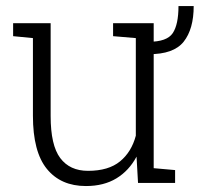

<svg xmlns="http://www.w3.org/2000/svg" viewBox="-20 -605 661 635"><path d="M264.2 10.3Q181.2 10.3 135 -46.4Q88.9 -103 88.9 -222.2V-479L23.4 -485.4V-528.3H147.5V-221.2Q147.5 -124.5 179.2 -82.3Q210.9 -40 271 -40Q338.9 -40 377 -71.3Q415 -102.5 429.2 -156.2V-479L354 -485.4V-528.3H488.3V-48.8L559.1 -42.5V0H436.5L431.6 -86.9Q406.7 -40.5 365 -15.1Q323.2 10.3 264.2 10.3ZM471.7 -425.8V-466.8Q532.2 -466.8 551.3 -495.4Q570.3 -523.9 570.3 -585H620.6Q620.6 -508.8 587.4 -467Q554.2 -425.3 471.7 -425.8Z"/></svg>

Font: Roboto Slab Light
Style: Regular
Weight: 300
Designer: Google
Version: Version 2.000; ttfautohint (v1.8.1.43-b0c9)